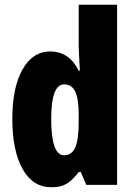

<svg xmlns="http://www.w3.org/2000/svg" viewBox="-20 -873 564 810"><path d="M197 -83Q118 -83 75 -160.5Q32 -238 32 -371Q32 -504 75 -580Q118 -656 192 -656Q230 -656 260 -637Q290 -618 312 -575H317Q315 -613 313.5 -639Q312 -665 312 -681V-853H474V-93H344L321 -147H312Q286 -113 261.5 -98Q237 -83 197 -83ZM250 -218Q283 -218 297.5 -251Q312 -284 312 -358V-390Q312 -456 297.5 -486.5Q283 -517 251 -517Q196 -517 196 -373Q196 -218 250 -218Z"/></svg>

Font: Noto Sans Kannada UI ExtraCondensed Black
Style: Regular
Weight: 900
Width: 2
Designer: Jelle Bosma - Monotype Design Team
Foundry: Monotype Imaging Inc.
Version: Version 2.005; ttfautohint (v1.8.4.7-5d5b)